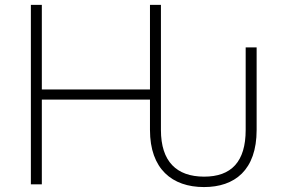

<svg xmlns="http://www.w3.org/2000/svg" viewBox="-20 -747 1150 778"><path d="M806.5 11C930.8 11 1019.9 -57.2 1019.9 -220.5V-555H975.5V-220.5C975.5 -92 917.6 -30.9 806.5 -31.2C695.7 -31.6 632.1 -92 632.1 -220.5V-727.3H587.7V-384.6H149.5V-727.3H105.1V0H149.5V-343.4H587.7V-220.5C587.7 -62.5 677.2 11 806.5 11Z"/></svg>

Font: Karasuma Gothic
Style: Thin
Weight: 200
Designer: Rasmus Andersson / Ryoko Ishizuka
Foundry: rsms
Version: Version 1.00